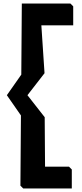

<svg xmlns="http://www.w3.org/2000/svg" viewBox="-20 -925 466 1091"><path d="M388 146H112L96 130L99 -269L19 -384L101 -501L104 -905H380L396 -889V-781H215L233 -509L136 -384L234 -259L236 22H372L388 38Z"/></svg>

Font: Chau Philomene One
Style: Regular
Weight: 400
Designer: Vicente Lamonaca
Foundry: TipoType
Version: Version 1.002